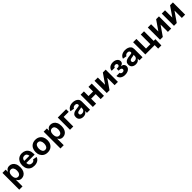

<svg xmlns="http://www.w3.org/2000/svg" viewBox="837 -3204 6060 6060"><g transform="rotate(-45 3866.5 -174.5)"><path d="M62.5 204.1V-545.9H206.5V-454.1H213.4Q223.1 -475.6 241.9 -498.5Q260.7 -521.5 291.7 -537.1Q322.8 -552.7 369.1 -552.7Q429.7 -552.7 480 -521.5Q530.3 -490.2 560.3 -427.7Q590.3 -365.2 590.3 -272Q590.3 -181.2 561 -118.4Q531.7 -55.7 481.4 -23.2Q431.2 9.3 368.2 9.3Q323.7 9.3 293 -5.9Q262.2 -21 242.9 -43.2Q223.6 -65.4 213.4 -87.4H209V204.1ZM323.2 -108.4Q380.4 -108.4 410.4 -154.3Q440.4 -200.2 440.4 -272.5Q440.4 -344.2 410.6 -389.9Q380.9 -435.5 323.2 -435.5Q266.6 -435.5 236.1 -391.1Q205.6 -346.7 205.6 -272.5Q205.6 -198.2 236.3 -153.3Q267.1 -108.4 323.2 -108.4Z M939.5 10.7Q856 10.7 795.4 -23.4Q734.9 -57.6 702.4 -120.6Q669.9 -183.6 669.9 -270Q669.9 -354.5 702.4 -418Q734.9 -481.4 793.7 -517.1Q852.5 -552.7 932.1 -552.7Q1003.4 -552.7 1061.5 -522.5Q1119.6 -492.2 1154.1 -430.7Q1188.5 -369.1 1188.5 -275.9V-234.9H814.9Q817.4 -168 852.1 -133.8Q886.7 -99.6 941.9 -99.6Q980.5 -99.6 1008.1 -116Q1035.6 -132.3 1047.4 -164.1L1180.2 -139.2Q1160.2 -71.3 1097.4 -30.3Q1034.7 10.7 939.5 10.7ZM815.9 -326.7H1047.4Q1042 -379.9 1013.2 -411.1Q984.4 -442.4 933.6 -442.4Q880.9 -442.4 850.6 -409.9Q820.3 -377.4 815.9 -326.7Z M1532.7 10.7Q1450.7 10.7 1390.6 -24.7Q1330.6 -60.1 1298.1 -123.3Q1265.6 -186.5 1265.6 -270.5Q1265.6 -355 1298.1 -418.5Q1330.6 -481.9 1390.6 -517.3Q1450.7 -552.7 1532.7 -552.7Q1614.7 -552.7 1674.8 -517.3Q1734.9 -481.9 1767.3 -418.5Q1799.8 -355 1799.8 -270.5Q1799.8 -186.5 1767.3 -123.3Q1734.9 -60.1 1674.8 -24.7Q1614.7 10.7 1532.7 10.7ZM1532.7 -104.5Q1591.3 -104.5 1621.1 -151.9Q1650.9 -199.2 1650.9 -271Q1650.9 -343.3 1621.1 -390.4Q1591.3 -437.5 1532.7 -437.5Q1474.1 -437.5 1444.6 -390.4Q1415 -343.3 1415 -271Q1415 -199.2 1444.6 -151.9Q1474.1 -104.5 1532.7 -104.5Z M1901.9 204.1V-545.9H2045.9V-454.1H2052.7Q2062.5 -475.6 2081.3 -498.5Q2100.1 -521.5 2131.1 -537.1Q2162.1 -552.7 2208.5 -552.7Q2269 -552.7 2319.3 -521.5Q2369.6 -490.2 2399.7 -427.7Q2429.7 -365.2 2429.7 -272Q2429.7 -181.2 2400.4 -118.4Q2371.1 -55.7 2320.8 -23.2Q2270.5 9.3 2207.5 9.3Q2163.1 9.3 2132.3 -5.9Q2101.6 -21 2082.3 -43.2Q2063 -65.4 2052.7 -87.4H2048.3V204.1ZM2162.6 -108.4Q2219.7 -108.4 2249.8 -154.3Q2279.8 -200.2 2279.8 -272.5Q2279.8 -344.2 2250 -389.9Q2220.2 -435.5 2162.6 -435.5Q2106 -435.5 2075.4 -391.1Q2044.9 -346.7 2044.9 -272.5Q2044.9 -198.2 2075.7 -153.3Q2106.4 -108.4 2162.6 -108.4Z M2904.8 -545.9V-429.7H2678.7V0H2532.2V-545.9Z M3123.5 10.7Q3045.4 10.7 2993.7 -30.5Q2941.9 -71.8 2941.9 -152.8Q2941.9 -213.9 2971.2 -248.5Q3000.5 -283.2 3047.4 -299.3Q3094.2 -315.4 3147.9 -320.3Q3218.3 -327.1 3249.3 -334.7Q3280.3 -342.3 3280.3 -369.1V-371.6Q3280.3 -406.2 3258.1 -425.3Q3235.8 -444.3 3194.8 -444.3Q3152.3 -444.3 3126.5 -426Q3100.6 -407.7 3091.8 -381.3L2957.5 -403.8Q2978.5 -474.6 3041.3 -513.7Q3104 -552.7 3195.3 -552.7Q3253.9 -552.7 3306.9 -534.2Q3359.9 -515.6 3393.3 -474.9Q3426.8 -434.1 3426.8 -367.7V0H3288.1V-75.7H3283.2Q3263.2 -37.6 3223.6 -13.4Q3184.1 10.7 3123.5 10.7ZM3165 -92.3Q3216.3 -92.3 3248.8 -122.1Q3281.2 -151.9 3281.2 -195.3V-254.4Q3272.5 -248 3252.7 -243.4Q3232.9 -238.8 3210.9 -235.1Q3189 -231.4 3172.9 -229.5Q3132.3 -223.6 3107.4 -206.5Q3082.5 -189.5 3082.5 -156.7Q3082.5 -125 3105.7 -108.6Q3128.9 -92.3 3165 -92.3Z M3698.2 -545.9V-339.4H3901.9V-545.9H4048.3V0H3901.9V-222.7H3698.2V0H3551.8V-545.9Z M4670.9 0H4523.9V-321.3H4519.5L4296.9 0H4172.9V-545.9H4319.3V-226.1H4323.2L4544.4 -545.9H4670.9Z M4990.7 7.3Q4921.9 7.3 4872.6 -15.6Q4823.2 -38.6 4796.4 -77.6Q4769.5 -116.7 4769 -165H4912.6Q4913.1 -139.2 4934.8 -123.3Q4956.5 -107.4 4989.3 -107.4Q5023.9 -107.4 5044.9 -125Q5065.9 -142.6 5065.9 -168.9Q5065.9 -199.2 5043.2 -216.3Q5020.5 -233.4 4980.5 -233.4H4937V-320.3H4980.5Q5015.6 -320.3 5037.4 -336.7Q5059.1 -353 5059.1 -382.3Q5059.1 -408.7 5040.8 -425.5Q5022.5 -442.4 4991.7 -442.4Q4960.9 -442.4 4940.2 -427.2Q4919.4 -412.1 4918.5 -386.2H4779.8Q4780.3 -434.6 4807.6 -472.2Q4835 -509.8 4883.1 -531.2Q4931.2 -552.7 4993.7 -552.7Q5054.7 -552.7 5100.6 -532.5Q5146.5 -512.2 5172.1 -477.1Q5197.8 -441.9 5197.8 -397Q5197.8 -349.6 5166.3 -319.8Q5134.8 -290 5086.9 -284.7V-282.2Q5151.9 -274.9 5184.6 -240Q5217.3 -205.1 5217.3 -155.3Q5217.3 -107.9 5188.7 -71.3Q5160.2 -34.7 5109.1 -13.7Q5058.1 7.3 4990.7 7.3Z M5466.8 10.7Q5388.7 10.7 5336.9 -30.5Q5285.2 -71.8 5285.2 -152.8Q5285.2 -213.9 5314.5 -248.5Q5343.8 -283.2 5390.6 -299.3Q5437.5 -315.4 5491.2 -320.3Q5561.5 -327.1 5592.5 -334.7Q5623.5 -342.3 5623.5 -369.1V-371.6Q5623.5 -406.2 5601.3 -425.3Q5579.1 -444.3 5538.1 -444.3Q5495.6 -444.3 5469.7 -426Q5443.8 -407.7 5435.1 -381.3L5300.8 -403.8Q5321.8 -474.6 5384.5 -513.7Q5447.3 -552.7 5538.6 -552.7Q5597.2 -552.7 5650.1 -534.2Q5703.1 -515.6 5736.6 -474.9Q5770 -434.1 5770 -367.7V0H5631.3V-75.7H5626.5Q5606.4 -37.6 5566.9 -13.4Q5527.3 10.7 5466.8 10.7ZM5508.3 -92.3Q5559.6 -92.3 5592 -122.1Q5624.5 -151.9 5624.5 -195.3V-254.4Q5615.7 -248 5595.9 -243.4Q5576.2 -238.8 5554.2 -235.1Q5532.2 -231.4 5516.1 -229.5Q5475.6 -223.6 5450.7 -206.5Q5425.8 -189.5 5425.8 -156.7Q5425.8 -125 5449 -108.6Q5472.2 -92.3 5508.3 -92.3Z M5895 0V-545.9H6041.5V-116.2H6236.8V-545.9H6383.3V0ZM6311.5 156.2V0H6269.5V-116.2H6460.4L6454.1 156.2Z M7048.8 0H6901.9V-321.3H6897.5L6674.8 0H6550.8V-545.9H6697.3V-226.1H6701.2L6922.4 -545.9H7048.8Z M7671.4 0H7524.4V-321.3H7520L7297.4 0H7173.3V-545.9H7319.8V-226.1H7323.7L7544.9 -545.9H7671.4Z"/></g></svg>

Font: Inter
Style: Bold
Weight: 700
Designer: Rasmus Andersson
Foundry: rsms
Version: Version 4.001;git-9221beed3